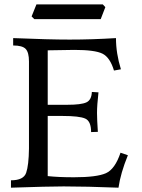

<svg xmlns="http://www.w3.org/2000/svg" viewBox="-20 -870 660 890"><path d="M529.3 0Q379.4 -5.9 275.4 -5.9Q205.1 -5.9 30.8 0V-34.2Q89.4 -34.2 101.3 -69.1Q113.3 -104 114.3 -181.2V-585Q114.3 -627 99.1 -643.1Q84 -659.2 41 -659.2V-693.4Q207 -686.5 302.7 -686.5Q406.7 -686.5 517.6 -693.4Q517.6 -622.6 540.5 -548.8L508.3 -543Q490.2 -603.5 455.3 -621.1Q420.4 -638.7 324.7 -638.7L201.2 -636.7V-384.3H292.5Q356 -384.3 380.1 -395.3Q404.3 -406.2 405.8 -443.8L436.5 -441.9Q429.7 -382.3 429.7 -346.2Q429.7 -317.4 433.6 -258.8L402.3 -257.8Q402.3 -308.1 375.2 -320.3Q348.1 -332.5 269.5 -332.5H201.2V-53.7Q250.5 -48.3 322.8 -48.3Q428.7 -48.3 470.9 -67.1Q513.2 -85.9 538.6 -162.1L572.8 -150.4Q538.6 -66.4 529.3 0ZM446.8 -781.2H139.2L126.5 -793.9L148.9 -849.6H456.5L468.3 -836.9Z"/></svg>

Font: Almanac
Style: Regular
Weight: 400
Designer: Eden's Almanac
Version: Version 3.501;March 28, 2021;FontCreator 13.0.0.2683 64-bit